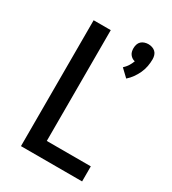

<svg xmlns="http://www.w3.org/2000/svg" viewBox="-186 -870 872 971"><g transform="rotate(30 250.0 -384.5)"><path d="M381 -562 338 -603Q351 -615 360 -629Q369 -643 375 -659Q366 -661 358.5 -666Q351 -671 345.5 -678.5Q340 -686 338 -695Q336 -704 336 -713Q336 -725 339.5 -736Q343 -747 351 -754.5Q359 -762 370 -765.5Q381 -769 392 -769Q403 -769 414 -765.5Q425 -762 433 -754.5Q441 -747 444.5 -736Q448 -725 448 -713Q448 -692 444 -671Q440 -650 431 -630.5Q422 -611 409.5 -593.5Q397 -576 381 -562ZM91 0V-735H191V-88H448V0Z"/></g></svg>

Font: Zed Sans Semibold
Style: Regular
Weight: 600
Designer: Belleve Invis
Foundry: Belleve Invis
Version: Version 1.0.0; ttfautohint (v1.8.4)